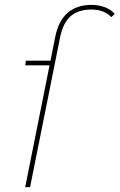

<svg xmlns="http://www.w3.org/2000/svg" viewBox="-20 -765 489 785"><path d="M83 0 206 -615Q219 -680 256.5 -712.5Q294 -745 354 -745Q383 -745 408.5 -735.5Q434 -726 449 -708L435 -695Q406 -726 353 -726Q300 -726 268.5 -698.5Q237 -671 225 -609L103 0ZM83 -498 86 -517H201L198 -498Z"/></svg>

Font: Montserrat Thin Thin
Style: Italic
Weight: 250
Italic angle: -11.3°
Version: Version 9.000